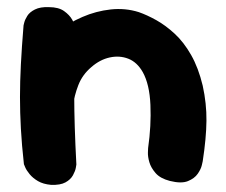

<svg xmlns="http://www.w3.org/2000/svg" viewBox="-20 -519 634 538"><path d="M456 -12Q429 -19 416 -34Q403 -49 398.5 -64.5Q394 -80 394.5 -92Q395 -104 395 -104Q404 -167 401.5 -225Q399 -283 380 -317Q364 -345 339.5 -354.5Q315 -364 287.5 -358Q260 -352 236 -331Q211 -310 199.5 -280.5Q188 -251 184.5 -221Q181 -191 180 -168Q180 -143 179.5 -126.5Q179 -110 179.5 -98.5Q180 -87 180 -75Q180 -75 179.5 -68Q179 -61 175 -52Q171 -43 160 -35.5Q149 -28 127 -26Q109 -25 94.5 -35Q80 -45 72 -55Q64 -65 64 -65Q54 -80 52.5 -94Q51 -108 52 -128Q53 -148 50 -180Q46 -218 45.5 -245.5Q45 -273 48.5 -294.5Q52 -316 61 -336.5Q70 -357 86 -380Q108 -407 140.5 -431Q173 -455 211 -471.5Q249 -488 290 -492.5Q331 -497 369 -485Q392 -477 418 -462.5Q444 -448 469.5 -424.5Q495 -401 515.5 -365Q536 -329 548 -279Q559 -229 558.5 -180.5Q558 -132 548 -67Q548 -67 545.5 -56Q543 -45 534 -32Q525 -19 506.5 -11.5Q488 -4 456 -12ZM123 -1Q101 -3 86.5 -11.5Q72 -20 63 -31Q54 -42 50.5 -50.5Q47 -59 47 -59Q41 -113 38.5 -158.5Q36 -204 36 -247Q36 -290 38.5 -338.5Q41 -387 46 -448Q46 -448 48 -456Q50 -464 56.5 -474.5Q63 -485 78 -492.5Q93 -500 117 -499Q144 -499 159.5 -488Q175 -477 182.5 -463.5Q190 -450 192.5 -440Q195 -430 195 -430Q191 -381 189.5 -338Q188 -295 188 -252.5Q188 -210 189.5 -162.5Q191 -115 194 -58Q194 -58 192.5 -49Q191 -40 184.5 -28Q178 -16 163.5 -8Q149 0 123 -1Z"/></svg>

Font: Sour Gummy
Style: Bold
Weight: 700
Designer: Stefie Justprince
Foundry: Eifetstype
Version: Version 1.000